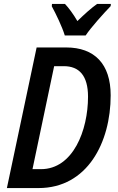

<svg xmlns="http://www.w3.org/2000/svg" viewBox="-20 -955 598 975"><path d="M309 -775H415C442 -816 509 -890 542 -924L543 -935H473C442 -913 409 -883 373 -848C352 -884 329 -915 310 -935H244L243 -923C264 -885 296 -818 309 -775ZM15 0H176C423 0 542 -231 542 -471C542 -630 460 -714 316 -714H166ZM145 -96 255 -619H304C382 -619 427 -571 427 -464C427 -293 351 -96 188 -96Z"/></svg>

Font: Noto Sans Display SemiCondensed Medium
Style: Italic
Weight: 500
Width: 4
Italic angle: -12°
Designer: Monotype Design Team
Foundry: Monotype Imaging Inc.
Version: Version 1.900